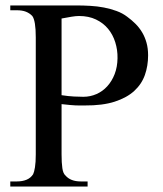

<svg xmlns="http://www.w3.org/2000/svg" viewBox="-20 -682 596 702"><path d="M521.5 -479.5Q521.5 -441.4 509.8 -408Q498 -374.5 470.9 -349.6Q443.8 -324.7 399.4 -310.3Q355 -295.9 289.6 -296.4H272.9Q265.6 -296.4 256.8 -296.6Q248 -296.9 236.1 -298.1Q224.1 -299.3 205.1 -301.3V-117.7Q205.1 -86.4 208 -66.9Q210.9 -47.4 219.2 -40.5Q237.8 -18.6 275.4 -18.6H300.3V0H17.6V-18.6H41.5Q62 -18.6 77.1 -24.9Q92.3 -31.2 101.1 -44.9Q105 -52.7 107.9 -70.6Q110.8 -88.4 110.8 -117.7V-545.4Q110.8 -606.4 98.1 -623.5Q88.4 -633.8 74.7 -639.2Q61 -644.5 41.5 -644.5H17.6V-662.1H258.8Q284.2 -662.1 310.1 -660.6Q335.9 -659.2 360.1 -654.5Q384.3 -649.9 406.2 -641.8Q428.2 -633.8 445.3 -620.6Q461.4 -608.9 475.3 -595Q489.3 -581.1 499.5 -564Q509.8 -546.9 515.6 -526.1Q521.5 -505.4 521.5 -479.5ZM409.7 -469.2Q410.2 -499.5 401.4 -527.6Q392.6 -555.7 375 -576.9Q357.4 -598.1 330.8 -610.8Q304.2 -623.5 269 -623.5Q257.3 -623.5 241.2 -620.8Q225.1 -618.2 205.1 -614.3V-334Q230.5 -330.1 250.5 -329.1Q270.5 -328.1 284.7 -328.1Q310.1 -328.1 332.8 -338.1Q355.5 -348.1 372.3 -366.7Q389.2 -385.3 399.2 -411.1Q409.2 -437 409.7 -469.2Z"/></svg>

Font: Doulos SIL Cyr
Style: Regular
Weight: 400
Designer: Walt Agee, Victor Gaultney, Peter Martin, Debbi Hosken, Becca Hirsbrunner
Foundry: SIL International
Version: Version 5.000